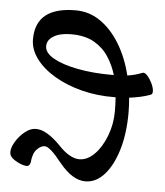

<svg xmlns="http://www.w3.org/2000/svg" viewBox="-50 -711 660 769"><g transform="rotate(5 280.0 -326.5)"><path d="M321 13Q270 13 218 -50Q192 -83 175 -98Q158 -113 147 -113Q132 -113 116 -96.5Q100 -80 97 -43Q93 -28 83 -28Q71 -28 56.5 -34Q42 -40 30.5 -48Q19 -56 16 -63Q12 -69 12 -78Q12 -96 26 -119.5Q40 -143 62 -161Q84 -179 106 -179Q129 -179 153 -164.5Q177 -150 203 -124Q228 -97 249.5 -85Q271 -73 289 -73Q322 -73 350.5 -102Q379 -131 397 -178Q415 -225 415 -277Q415 -289 414.5 -303Q414 -317 413 -333H410Q339 -332 276.5 -348Q214 -364 166 -392.5Q118 -421 90.5 -458Q63 -495 63 -536Q63 -666 224 -666Q279 -666 324 -634.5Q369 -603 402 -548.5Q435 -494 452 -424Q482 -428 512 -440Q520 -443 530.5 -432Q541 -421 549.5 -404Q558 -387 559.5 -372.5Q561 -358 551 -355Q532 -348 511 -343.5Q490 -339 467 -336Q470 -307 470 -277Q470 -192 450.5 -127Q431 -62 397.5 -24.5Q364 13 321 13ZM118 -513Q118 -486 154 -465.5Q190 -445 251.5 -433Q313 -421 391 -421Q395 -421 398 -421Q387 -459 365 -493Q343 -527 306.5 -548Q270 -569 214 -569Q170 -569 144 -553.5Q118 -538 118 -513Z"/></g></svg>

Font: Junicode SmExp
Style: Bold Italic
Weight: 700
Width: 6
Italic angle: -11°
Designer: Peter S. Baker
Version: Version 2.205; ttfautohint (v1.8.4)